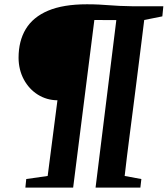

<svg xmlns="http://www.w3.org/2000/svg" viewBox="-20 -854 764 874"><path d="M95.5 0 99.5 -39 197 -53 241.5 -397.5Q192.5 -398 152.2 -423.2Q112 -448.5 88.5 -492.2Q65 -536 64.5 -590.5Q64.5 -667.5 97.5 -722Q130.5 -776.5 199.2 -805.5Q268 -834.5 376 -834.5Q407 -834.5 431 -833.2Q455 -832 477 -830.2Q499 -828.5 524.5 -827.2Q550 -826 584 -825.5H723.5L719 -779.5L636.5 -763Q631.5 -724 625.8 -676.5Q620 -629 613.2 -576Q606.5 -523 599.5 -467Q592.5 -411 585.2 -354.8Q578 -298.5 571 -244.8Q564 -191 558 -142.2Q552 -93.5 547.5 -53L623.5 -39L619 0H415L509.5 -762.5L409.5 -763L313 0Z"/></svg>

Font: Merriweather 28pt ExtraBold
Style: Italic
Weight: 800
Italic angle: -7.8°
Version: Version 2.101